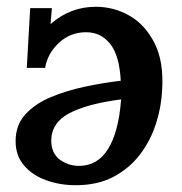

<svg xmlns="http://www.w3.org/2000/svg" viewBox="-20 -535 537 566"><path d="M203 11Q157 11 116.5 -3.5Q76 -18 51 -47Q26 -76 26 -119Q26 -166 54.5 -197.5Q83 -229 129.5 -248.5Q176 -268 230.5 -279.5Q285 -291 336 -297Q332 -372 304.5 -406Q277 -440 234 -440Q187 -440 153.5 -408.5Q120 -377 113 -335H59L69 -511H133L129 -464Q187 -515 262 -515Q317 -515 363 -488Q409 -461 436 -407Q463 -353 458 -271Q456 -221 440 -171Q424 -121 393 -80Q362 -39 315 -14Q268 11 203 11ZM213 -46Q268 -46 299 -96.5Q330 -147 337 -242Q237 -229 184 -201Q131 -173 131 -119Q132 -82 157 -64Q182 -46 213 -46Z"/></svg>

Font: Lora SemiBold
Style: Italic
Weight: 600
Italic angle: -3°
Designer: Olga Karpushina, Alexei Vanyashin (Cyrillic)
Foundry: Cyreal
Version: Version 3.011; ttfautohint (v1.8.4.7-5d5b)